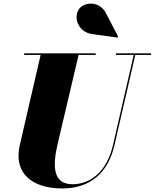

<svg xmlns="http://www.w3.org/2000/svg" viewBox="-20 -1052 876 1087"><path d="M502 -859 644.5 -839.5 648.5 -845.5 579.5 -978C541 -1051.5 454 -1039.5 427 -1000.5C394 -952.5 422.5 -870 502 -859ZM117 -750V-741H210L92 -230C54 -66 169 15 332 15C490 15 592 -73 628 -230L746 -741H835.5V-750H637V-741H737L619.5 -230C584.5 -78.5 490.5 -9 390.5 -9C276.5 -9 278 -115 307 -240L425 -741H522V-750Z"/></svg>

Font: Bodoni* 24pt Fatface
Style: Italic
Weight: 900
Italic angle: -13°
Version: Version 2.3